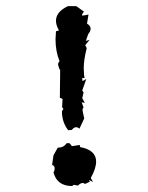

<svg xmlns="http://www.w3.org/2000/svg" viewBox="-20 -609 484 628"><path d="M203.1 -183.1Q182.6 -209 182.6 -245.1L187.5 -252.9L183.1 -258.3L184.6 -285.6L175.8 -289.1L176.8 -379.4Q172.4 -385.7 169.9 -397.5Q169.9 -404.3 174.8 -408.7Q161.6 -441.4 161.6 -480.5L163.1 -506.8L172.9 -509.3Q163.1 -526.4 163.1 -541Q163.1 -570.3 202.1 -588.9H229.5L254.9 -570.8Q248.5 -564.5 248 -558.1Q255.9 -558.1 269.5 -561.5L264.6 -531.7Q276.4 -524.4 276.4 -515.6Q276.4 -506.8 268.6 -497.6L260.7 -475.1L272.9 -478.5L258.8 -461.4L263.7 -451.7Q253.9 -412.6 253.9 -386.7Q254.4 -359.4 256.8 -354L248.5 -353.5L250 -343.8L262.2 -350.6L249 -313L253.4 -306.6L249 -288.1L257.3 -272.5L247.1 -274.4L253.4 -257.3Q250 -255.4 250 -248L255.4 -221.2L239.7 -188Q234.9 -192.9 228.5 -192.9Q222.2 -192.9 214.8 -184.1ZM216.3 -0.5Q165.5 -0.5 154.8 -46.4Q158.2 -46.9 158.7 -58.1Q158.7 -67.9 150.4 -69.3L154.8 -100.6L168.9 -126Q188.5 -126 197.3 -140.1L205.1 -141.1Q209.5 -140.1 215.3 -130.9L240.7 -134.8L242.2 -127.9Q294.4 -118.2 294.4 -80.6Q294.4 -58.1 276.9 -26.9L284.2 -13.7L271 -20.5L273.9 -14.6L257.8 -7.3L252.4 -10.7Q242.7 -10.7 235.4 -2L220.7 -4.4Z"/></svg>

Font: Truetypewriter PolyglOTT
Style: Regular
Weight: 400
Designer: Sergey Beatoff a.k.a. Sam_T
Version: Version 3.76